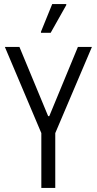

<svg xmlns="http://www.w3.org/2000/svg" viewBox="-20 -917 473 937"><path d="M181.7 0V-267.4L3.7 -688H74.8L215 -350.2H220.5L360.2 -688H428.6L249.7 -267.4V0ZM179.9 -757V-762L234.8 -897.2H303.4V-892.2L227.3 -757Z"/></svg>

Font: Saira Thin Condensed
Style: Regular
Weight: 100
Width: 3
Version: Version 1.101